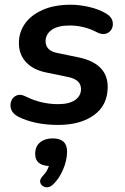

<svg xmlns="http://www.w3.org/2000/svg" viewBox="-20 -519 528 813"><path d="M226 10Q127 10 57 -25Q34 -37 27.5 -55.5Q21 -74 27.5 -91Q34 -108 50.5 -115Q67 -122 90 -110Q154 -78 226 -78Q273 -78 298 -95.5Q323 -113 323 -142Q323 -182 268 -193L176 -212Q121 -223 90.5 -255.5Q60 -288 60 -337Q60 -382 85.5 -418.5Q111 -455 160.5 -477Q210 -499 280 -499Q316 -499 357.5 -489.5Q399 -480 429 -462Q451 -449 456 -431Q461 -413 453.5 -397.5Q446 -382 429 -376.5Q412 -371 389 -383Q336 -411 274 -411Q225 -411 199 -392.5Q173 -374 173 -344Q173 -326 184.5 -313Q196 -300 221 -295L313 -276Q436 -250 436 -151Q436 -74 378.5 -32Q321 10 226 10ZM205 262Q189 277 172.5 273.5Q156 270 151 255.5Q146 241 163 224Q180 206 187 184Q129 181 129 133Q129 101 149.5 84Q170 67 203 67Q264 67 264 123Q264 159 247.5 198Q231 237 205 262Z"/></svg>

Font: Nunito
Style: Bold Italic
Weight: 700
Italic angle: -9°
Designer: Vernon Adams
Foundry: Vernon Adams
Version: Version 3.601; ttfautohint (v1.8.2.53-6de2)